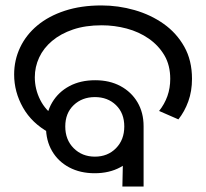

<svg xmlns="http://www.w3.org/2000/svg" viewBox="-20 -686 758 706"><path d="M328 -49Q275 -49 234.5 -70.5Q194 -92 171.5 -130.5Q149 -169 149 -220Q149 -271 172 -309.5Q195 -348 235.5 -369.5Q276 -391 330 -391Q383 -391 423 -369.5Q463 -348 485.5 -310Q508 -272 508 -222Q508 -171 485.5 -132Q463 -93 422.5 -71Q382 -49 328 -49ZM329 -110Q376 -110 406.5 -141Q437 -172 437 -221Q437 -270 406.5 -299.5Q376 -329 329 -329Q282 -329 251 -299.5Q220 -270 220 -221Q220 -172 251 -141Q282 -110 329 -110ZM161 -198Q97 -233 64.5 -290.5Q32 -348 32 -412Q32 -465 54 -511.5Q76 -558 117.5 -592.5Q159 -627 218.5 -646.5Q278 -666 353 -666Q415 -666 474.5 -649Q534 -632 581.5 -598.5Q629 -565 657.5 -514.5Q686 -464 686 -396Q686 -351 672.5 -313.5Q659 -276 636 -247L565 -278Q585 -303 595.5 -332.5Q606 -362 606 -396Q606 -446 584.5 -482.5Q563 -519 527 -544Q491 -569 446 -581Q401 -593 354 -593Q294 -593 248.5 -577.5Q203 -562 171.5 -535.5Q140 -509 124 -474.5Q108 -440 108 -402Q108 -358 128 -318.5Q148 -279 185 -256L161 -198ZM434 -187 508 -222V0H430Z"/></svg>

Font: loriya15
Style: Book
Weight: 400
Designer: Jelle Bosma - Monotype Design Team
Foundry: Monotype Imaging Inc.
Version: Version 2.003